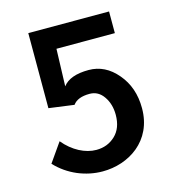

<svg xmlns="http://www.w3.org/2000/svg" viewBox="-107 -804 836 907"><g transform="rotate(-15 310.5 -350.0)"><path d="M284.2 11.2C411.1 11.7 541 -68.8 540.5 -230C540.5 -297.4 521 -354 481.9 -399.9C443.4 -445.8 397 -468.8 343.3 -468.8C282.2 -468.8 239.7 -453.6 216.8 -422.9L222.7 -605H508.3V-710.9H113.3V-343.8L236.8 -327.1C251.5 -348.1 278.8 -358.9 318.4 -358.9C347.2 -358.9 369.6 -346.2 386.7 -321.3C403.8 -296.4 412.6 -266.6 412.6 -231.9C412.6 -188 399.9 -154.3 374.5 -130.4C349.1 -106.4 318.4 -94.7 281.7 -94.7C228.5 -94.7 168.9 -124.5 124 -179.2L59.1 -86.4C88.9 -54.7 123.5 -30.8 163.1 -13.7C202.6 2.9 243.2 11.2 284.2 11.2Z"/></g></svg>

Font: Ride
Style: Bold
Weight: 700
Version: Version 3.000